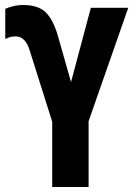

<svg xmlns="http://www.w3.org/2000/svg" viewBox="-20 -745 540 765"><path d="M333 0V-262L491 -714H342L263 -418L211 -601Q192 -667 162 -696Q132 -725 73 -725Q51 -725 31.5 -720Q12 -715 1 -710V-590Q8 -593 17.5 -596.5Q27 -600 42 -600Q81 -600 98 -545L188 -260V0Z"/></svg>

Font: Noto Sans Mono UI Condensed ExtraBold
Style: Regular
Weight: 800
Width: 3
Designer: Monotype Design team
Foundry: Monotype Imaging Inc.
Version: 1.000